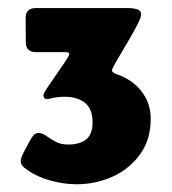

<svg xmlns="http://www.w3.org/2000/svg" viewBox="-20 -718 428 479"><path d="M170.9 -258.3Q137.7 -258.3 102.3 -268.6Q66.9 -278.8 40.5 -299.8Q31.7 -306.6 31.7 -316.4Q31.7 -324.7 41.5 -342.5Q51.3 -360.4 55.2 -368.2Q58.6 -374.5 63.5 -380.4Q68.4 -386.2 76.2 -386.2Q85 -386.2 95 -379.2Q105 -372.1 118.2 -364.7Q131.3 -357.4 150.4 -357.4Q178.7 -357.4 194.8 -370.1Q210.9 -382.8 210.9 -412.6Q210.9 -446.3 192.1 -461.4Q173.3 -476.6 141.1 -476.6Q121.6 -476.6 101.1 -471.2Q100.1 -470.7 97.7 -470.7Q88.4 -470.7 88.4 -481Q88.4 -484.4 98.1 -499.3Q107.9 -514.2 120.6 -532.2Q133.3 -550.3 143.1 -564.9Q152.8 -579.6 152.8 -583Q152.8 -586.4 149.4 -587.2Q146 -587.9 143.6 -587.9H69.8Q44.4 -587.9 44.4 -612.8Q44.4 -627.9 44.2 -642.6Q43.9 -657.2 43.9 -672.4Q43.9 -697.8 68.8 -697.8H302.7Q311 -697.8 321.5 -695.1Q332 -692.4 332 -681.2Q332 -673.8 321 -653.1Q310.1 -632.3 295.7 -608.2Q281.2 -584 270.3 -565.2Q259.3 -546.4 259.3 -542Q259.3 -538.6 265.6 -535.2Q272.9 -532.2 280 -529.5Q287.1 -526.9 293.9 -522.9Q322.8 -507.3 339.4 -481Q356 -454.6 356 -421.4Q356 -370.1 329.8 -333.5Q303.7 -296.9 261.5 -277.6Q219.2 -258.3 170.9 -258.3Z"/></svg>

Font: Belanosima SemiBold
Style: Regular
Weight: 600
Designer: The DocRepair Project, Santiago Orozco
Foundry: Google
Version: Version 2.000